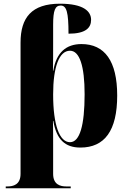

<svg xmlns="http://www.w3.org/2000/svg" viewBox="-20 -787 698 1037"><path d="M11 230H362V220H338C307 220 267 211 267 152V-3C267 -47 267 -93 266 -134H268C285 -34 331 10 414 10C545 10 613 -81 613 -271C613 -458 545 -549 420 -549C338 -549 284 -504 268 -405H266C267 -445 267 -511 267 -554V-653C267 -732 278 -757 308 -757C340 -757 350 -720 350 -605C442 -605 472 -636 472 -680C472 -726 431 -767 304 -767C151 -767 91 -692 91 -557V152C91 211 51 220 20 220H11ZM358 -19C302 -19 267 -110 267 -277C267 -427 300 -513 358 -513C410 -513 437 -430 437 -278C437 -110 411 -19 358 -19Z"/></svg>

Font: Noto Serif Display ExtraBold
Style: Regular
Weight: 800
Designer: Monotype Design Team
Foundry: Monotype Imaging Inc.
Version: Version 2.009